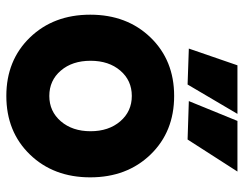

<svg xmlns="http://www.w3.org/2000/svg" viewBox="-101 -649 762 600"><g transform="rotate(90 280.0 -349.0)"><path d="M279.8 12.2Q168.5 12.2 97.2 -61.5Q25.9 -135.3 25.9 -250Q25.9 -364.7 97.2 -438.5Q168.5 -512.2 279.8 -512.2Q391.6 -512.2 462.9 -438.5Q534.2 -364.7 534.2 -250Q534.2 -135.3 462.9 -61.5Q391.6 12.2 279.8 12.2ZM131.8 -558.1 184.1 -710H335.9L244.1 -554.2ZM200.7 -344Q169.9 -308.1 169.9 -251Q169.9 -193.8 200.7 -158Q231.4 -122.1 279.8 -122.1Q328.1 -122.1 359.1 -158.2Q390.1 -194.3 390.1 -251Q390.1 -307.6 359.1 -343.8Q328.1 -379.9 279.8 -379.9Q231.4 -379.9 200.7 -344ZM295.9 -558.1 357.9 -710H516.1L416 -554.2Z"/></g></svg>

Font: Apfel Grotezk
Style: Bold
Weight: 700
Designer: Luigi Gorlero
Foundry: Collletttivo
Version: Version 2.000;FEAKit 1.0